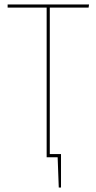

<svg xmlns="http://www.w3.org/2000/svg" viewBox="-20 -701 429 856"><path d="M202 -667V-14H252V135H242L237 0H188V-667H14V-681H377L375 -667Z"/></svg>

Font: Fira Sans Compressed Hair
Style: Regular
Weight: 100
Width: 1
Designer: bBox Type GmbH & Carrois Corporate GbR & Edenspiekermann AG
Foundry: bBox Type GmbH & Carrois Corporate GbR & Edenspiekermann AG
Version: Version 4.301